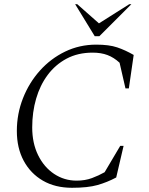

<svg xmlns="http://www.w3.org/2000/svg" viewBox="-20 -882 706 912"><path d="M322 10Q242 10 183.5 -24Q125 -58 92.5 -118.5Q60 -179 60 -260Q60 -341 89 -415Q118 -489 169.5 -546.5Q221 -604 289.5 -637Q358 -670 437 -670Q498 -670 536.5 -657Q575 -644 615 -621L592 -462H576L548 -584Q521 -609 490.5 -620.5Q460 -632 420 -632Q350 -632 296.5 -603.5Q243 -575 206.5 -526Q170 -477 151.5 -413Q133 -349 133 -277Q133 -202 161 -145Q189 -88 237 -56Q285 -24 344 -24Q384 -24 416.5 -36Q449 -48 477 -64L551 -189H567L532 -39Q489 -16 443 -3Q397 10 322 10ZM430 -710 337 -862H347L450 -771L594 -862H604L452 -710Z"/></svg>

Font: Spectral Light
Style: Italic
Weight: 300
Italic angle: -10°
Designer: Jean-Baptiste Levee
Foundry: Production Type
Version: Version 2.001